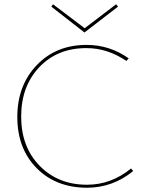

<svg xmlns="http://www.w3.org/2000/svg" viewBox="-20 -873 695 898"><path d="M532 -842 375 -721 220 -842 228 -853 376 -741 523 -853ZM593 -85 603 -73Q507 5 387 5Q242 5 151.5 -86.5Q61 -178 61 -326Q61 -473 151.5 -568Q242 -663 385 -663Q493 -663 582 -600L571 -588Q483 -648 384 -648Q248 -648 163.5 -558.5Q79 -469 79 -328Q79 -186 165.5 -97.5Q252 -9 387 -9Q500 -9 593 -85Z"/></svg>

Font: EauTestSC Thin
Style: Regular
Weight: 250
Designer: Christian Thalmann (Catharsis Fonts)
Version: Version 0.001;PS 000.001;hotconv 1.0.88;makeotf.lib2.5.64775